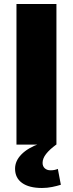

<svg xmlns="http://www.w3.org/2000/svg" viewBox="-20 -720 363 956"><path d="M261 -700V0H62V-700ZM189 216Q125 216 90 191Q55 166 55 120Q55 81 87 48.5Q119 16 178 -5L260 0Q227 24 209.5 46.5Q192 69 192 91Q192 108 203 118Q214 128 232 128Q252 128 268 121L283 200Q264 206 239.5 211Q215 216 189 216Z"/></svg>

Font: Pathway Extreme ExtraBold
Style: Regular
Weight: 800
Designer: Eduardo Rodriguez Tunni
Foundry: Eduardo Rodriguez Tunni
Version: Version 1.001;gftools[0.9.26]